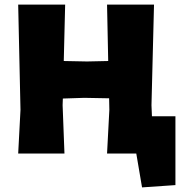

<svg xmlns="http://www.w3.org/2000/svg" viewBox="-20 -667 795 834"><path d="M69 -190 59 0H260L252 -210L253 -239L346 -242L454 -240L455 -190L445 0H572L597 147L742 137V-162H640L638 -210L649 -647H445L450 -402L358 -400L257 -402L263 -647H59Z"/></svg>

Font: Luna Sans Black
Style: Regular
Weight: 900
Designer: Juan Pablo del Peral
Foundry: Huerta Tipografica
Version: Version 2.001; ttfautohint (v1.5)